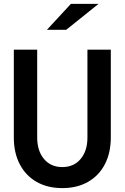

<svg xmlns="http://www.w3.org/2000/svg" viewBox="-20 -955 640 986"><path d="M300 11Q224 11 168 -21Q112 -53 81.5 -111.5Q51 -170 51 -249V-700H171V-249Q171 -180 206 -138.5Q241 -97 300 -97Q359 -97 394 -138.5Q429 -180 429 -249V-700H549V-249Q549 -170 518.5 -111.5Q488 -53 432 -21Q376 11 300 11ZM221 -802 344 -935H486L320 -802Z"/></svg>

Font: Red Hat Mono Medium
Style: Regular
Weight: 500
Monospace: yes
Designer: Pentagram, MCKL
Foundry: Pentagram, MCKL
Version: Version 1.023; ttfautohint (v1.8.3)